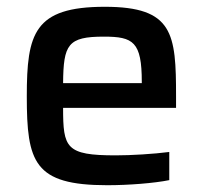

<svg xmlns="http://www.w3.org/2000/svg" viewBox="-20 -538 599 566"><path d="M499 -220V-254C499 -439 491 -518 289 -518C80 -518 59 -439 59 -254C59 -60 80 8 296 8C359 8 435 2 479 -7V-90C433 -84 366 -80 321 -80C174 -80 166 -102 166 -220ZM286 -430C373 -430 398 -415 398 -296V-293H166C167 -407 180 -430 286 -430Z"/></svg>

Font: Saira UNSAM Medium
Style: Regular
Weight: 500
Designer: Hector Gatti with collaboration of the Omnibus-Type team
Foundry: Omnibus-Type
Version: Version 0.072;PS 000.072;hotconv 1.0.88;makeotf.lib2.5.64775